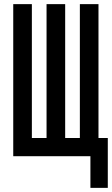

<svg xmlns="http://www.w3.org/2000/svg" viewBox="-20 -755 541 928"><path d="M417 153V0H44V-735H134V-88H205V-735H295V-88H366V-735H456V-88H501V153Z"/></svg>

Font: Iosevka Term Curly Semibold
Style: Regular
Weight: 600
Designer: Belleve Invis
Foundry: Belleve Invis
Version: Version 32.3.0